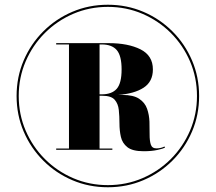

<svg xmlns="http://www.w3.org/2000/svg" viewBox="-20 -780 910 810"><path d="M50 -375Q50 -455 79.8 -524.8Q109.5 -594.5 162.5 -647.5Q215.5 -700.5 285.2 -730.2Q355 -760 435 -760Q515 -760 584.8 -730.2Q654.5 -700.5 707.5 -647.5Q760.5 -594.5 790.2 -524.8Q820 -455 820 -375Q820 -295 790.2 -225.2Q760.5 -155.5 707.5 -102.5Q654.5 -49.5 584.8 -19.8Q515 10 435 10Q355 10 285.2 -19.8Q215.5 -49.5 162.5 -102.5Q109.5 -155.5 79.8 -225.2Q50 -295 50 -375ZM59 -375Q59 -297.5 88.2 -229.2Q117.5 -161 169.2 -109.2Q221 -57.5 289.2 -28.2Q357.5 1 435 1Q512.5 1 580.8 -28.2Q649 -57.5 700.8 -109.2Q752.5 -161 781.8 -229.2Q811 -297.5 811 -375Q811 -452.5 781.8 -520.8Q752.5 -589 700.8 -640.8Q649 -692.5 580.8 -721.8Q512.5 -751 435 -751Q357.5 -751 289.2 -721.8Q221 -692.5 169.2 -640.8Q117.5 -589 88.2 -520.8Q59 -452.5 59 -375ZM217 -153.5H271V-592.5H217V-598H439Q520.5 -598 572.8 -571.8Q625 -545.5 625 -487Q625 -435.5 585.8 -410Q546.5 -384.5 478 -379.5H496Q543 -379.5 567.2 -363.2Q591.5 -347 600.5 -321.2Q609.5 -295.5 610.5 -266.8Q611.5 -238 611.2 -212.2Q611 -186.5 616.2 -170.2Q621.5 -154 640 -154Q649.5 -154 658.5 -156.2Q667.5 -158.5 674 -162L676 -157Q669 -153 644.5 -147.5Q620 -142 586 -142Q539 -142 517.5 -159Q496 -176 490 -202.5Q484 -229 484 -259Q484 -289 481.2 -315.8Q478.5 -342.5 463.8 -359.2Q449 -376 412 -376H400V-153.5H454V-148H217ZM409 -592.5H400V-382H409Q452 -382 472.5 -405.5Q493 -429 493 -487Q493 -545 472.5 -568.8Q452 -592.5 409 -592.5Z"/></svg>

Font: Bodoni* 24pt Fatface
Style: Regular
Weight: 900
Version: Version 2.3